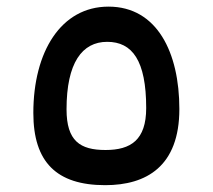

<svg xmlns="http://www.w3.org/2000/svg" viewBox="-20 -542 626 565"><path d="M289.6 2.9C411.1 2.9 507.8 -52.7 507.8 -221.2C507.8 -387.2 442.4 -522.5 299.3 -522.5C159.7 -522.5 78.1 -390.1 78.1 -209.5C78.1 -64.9 146.5 2.9 289.6 2.9ZM290.5 -100.6C215.8 -100.6 175.8 -127 175.8 -220.2C175.8 -357.4 221.7 -418.9 295.4 -418.9C369.1 -418.9 410.2 -364.3 410.2 -224.1C410.2 -129.9 364.7 -100.6 290.5 -100.6Z"/></svg>

Font: CaskaydiaCove Nerd Font
Style: Regular
Weight: 400
Designer: Aaron Bell
Foundry: Saja Typeworks
Version: Version 2111.1;Nerd Fonts 2.3.3